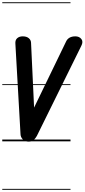

<svg xmlns="http://www.w3.org/2000/svg" viewBox="-25 -1250 749 1698"><path d="M227.5 2.5Q197 2.5 177.2 -17Q157.5 -36.5 156.5 -62.5L111 -864Q108.5 -895.5 127 -912Q145.5 -928.5 176 -928.5Q210 -928.5 229.2 -912.5Q248.5 -896.5 249.5 -872.5L276.5 -298.5L559.5 -883Q569.5 -905 590.2 -916.8Q611 -928.5 641.5 -928.5Q676 -928.5 694.5 -905Q713 -881.5 694 -844.5L301 -48Q290 -28 274.2 -12.8Q258.5 2.5 227.5 2.5ZM227.5 2.5Q197 2.5 177.2 -17Q157.5 -36.5 156.5 -62.5L111 -864Q108.5 -895.5 127 -912Q145.5 -928.5 176 -928.5Q210 -928.5 229.2 -912.5Q248.5 -896.5 249.5 -872.5L276.5 -298.5L559.5 -883Q569.5 -905 590.2 -916.8Q611 -928.5 641.5 -928.5Q676 -928.5 694.5 -905Q713 -881.5 694 -844.5L301 -48Q290 -28 274.2 -12.8Q258.5 2.5 227.5 2.5ZM-5 420.5H598.5V428.5H-5ZM-5 -16H598.5V0H-5ZM-5 -505.5H598.5V-497.5H-5ZM-5 -1230H598.5V-1222H-5Z"/></svg>

Font: Edu VIC WA NT Pre Guide
Style: Regular
Weight: 400
Designer: Tina and Corey Anderson, Eben Sorkin, Mirko Velimirovic
Foundry: Google for Education
Version: Version 1.000